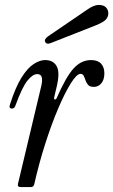

<svg xmlns="http://www.w3.org/2000/svg" viewBox="-20 -760 460 780"><path d="M64 0Q50 0 53 -13L148 -412Q153 -434 149.5 -446.5Q146 -459 131 -459Q113 -459 91.5 -432.5Q70 -406 43 -332Q39 -319 29 -319Q14 -319 21 -337Q43 -406 67.5 -445Q92 -484 117 -500Q142 -516 163 -516Q196 -516 210 -491.5Q224 -467 211 -411L200 -364Q199 -357 203 -356Q207 -355 210 -361Q248 -448 279 -482Q310 -516 350 -516Q377 -516 390.5 -501.5Q404 -487 404 -462Q404 -437 392 -422Q380 -407 361 -407Q345 -407 338 -415Q331 -423 327.5 -433.5Q324 -444 320 -452Q316 -460 307 -460Q292 -460 268 -422Q244 -384 216.5 -319.5Q189 -255 163.5 -175Q138 -95 119 -11Q116 0 105 0ZM186 -585Q168 -578 163 -591Q159 -601 176 -613L333 -720Q361 -740 381 -740Q401 -740 410.5 -730Q420 -720 420 -706Q420 -691 409.5 -680Q399 -669 369 -657Z"/></svg>

Font: Instrument Serif
Style: Italic
Weight: 400
Italic angle: -13°
Designer: Rodrigo Fuenzalida
Foundry: fragTYPE
Version: Version 1.000; ttfautohint (v1.8.4.7-5d5b);gftools[0.9.27]